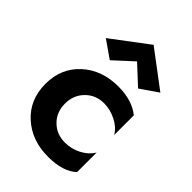

<svg xmlns="http://www.w3.org/2000/svg" viewBox="-219 -824 926 926"><g transform="rotate(45 244.0 -361.0)"><path d="M164 -230Q164 -171 202 -133.5Q240 -96 296 -96Q341 -96 380 -116.5Q419 -137 439 -170V-37Q389 10 288 10Q176 10 103 -56.5Q30 -123 30 -230Q30 -337 103 -403.5Q176 -470 288 -470Q382 -470 439 -424V-290Q420 -323 379.5 -343.5Q339 -364 296 -364Q240 -364 202 -325.5Q164 -287 164 -230ZM266 -619 169 -530 80 -592 266 -732 452 -592 362 -530Z"/></g></svg>

Font: Renner*
Style: Semi
Weight: 600
Version: Version 003.000 ; ttfautohint (v0.97) -l 8 -r 50 -G 200 -x 1